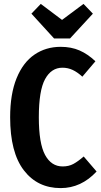

<svg xmlns="http://www.w3.org/2000/svg" viewBox="-20 -948 520 984"><path d="M469 -634 402 -555Q377 -578 352.5 -589.5Q328 -601 300 -601Q243 -601 211 -542.5Q179 -484 179 -347Q179 -213 211 -154Q243 -95 301 -95Q332 -95 355.5 -107.5Q379 -120 409 -146L475 -69Q396 16 291 16Q172 16 102 -75.5Q32 -167 32 -347Q32 -466 65 -547Q98 -628 156.5 -668Q215 -708 291 -708Q345 -708 387.5 -689.5Q430 -671 469 -634ZM408 -928 456 -878 339 -751H257L141 -878L189 -928L298 -846Z"/></svg>

Font: Fira Sans Extra Condensed SemiBold
Style: Regular
Weight: 600
Width: 1
Designer: Carrois Corporate & Edenspiekermann AG
Foundry: Carrois Corporate GbR & Edenspiekermann AG
Version: Version 4.203